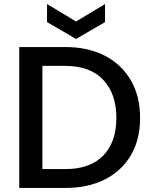

<svg xmlns="http://www.w3.org/2000/svg" viewBox="-20 -927 749 947"><path d="M75 0V-695H302Q414 -695 496.5 -652.5Q579 -610 625 -531.5Q671 -453 671 -345Q671 -238 625 -160.5Q579 -83 496.5 -41.5Q414 0 302 0ZM189 -93H302Q425 -93 489.5 -160Q554 -227 554 -345Q554 -464 489.5 -533Q425 -602 302 -602H189ZM498 -907V-818L355 -735L212 -818V-907L355 -821Z"/></svg>

Font: Parkinsans Medium
Style: Regular
Weight: 500
Designer: Red Stone, Indian Type Foundry
Foundry: Indian Type Foundry
Version: Version 1.000